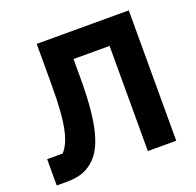

<svg xmlns="http://www.w3.org/2000/svg" viewBox="-124 -829 986 966"><g transform="rotate(-20 369.5 -346.0)"><path d="M20 -135V6H72C142 6 186 -10 227 -51C279 -103 317 -209 317 -455V-563H510V0H662V-698H169V-476C169 -264 145 -181 103 -135Z"/></g></svg>

Font: Braiins Sans
Style: Bold
Weight: 700
Designer: Mike Abbink, Paul van der Laan, Pieter van Rosmalen, Jiri Chlebus, Lubos Buracinsky
Foundry: Bold Monday, Sudetype
Version: Version 1.000;hotconv 1.0.109;makeotfexe 2.5.65596